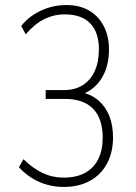

<svg xmlns="http://www.w3.org/2000/svg" viewBox="-20 -733 538 761"><path d="M232 8Q198 8 166 -1Q134 -10 106 -27.5Q78 -45 55 -70L73 -102Q111 -65 149.5 -47Q188 -29 232 -29Q282 -29 316.5 -47.5Q351 -66 369 -101.5Q387 -137 387 -187Q387 -263 349 -302Q311 -341 237 -341H161V-376H235Q277 -376 308 -395.5Q339 -415 355.5 -451.5Q372 -488 372 -537Q372 -605 337.5 -640.5Q303 -676 237 -676Q193 -676 155 -657Q117 -638 82 -597L64 -630Q95 -669 142.5 -691Q190 -713 243 -713Q295 -713 332.5 -691.5Q370 -670 391 -630Q412 -590 412 -536Q412 -470 382.5 -422.5Q353 -375 301 -358V-368Q342 -359 370 -335Q398 -311 413 -274Q428 -237 428 -188Q428 -129 404 -84.5Q380 -40 336 -16Q292 8 232 8Z"/></svg>

Font: Nunito Sans 12pt ExtraLight Condensed
Style: Regular
Weight: 200
Width: 3
Version: Version 3.101;gftools[0.9.27]